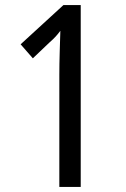

<svg xmlns="http://www.w3.org/2000/svg" viewBox="-20 -734 493 754"><path d="M213 0V-440Q213 -482 214.5 -531Q216 -580 217 -613Q208 -601 199 -591Q190 -581 173 -566L109 -505L61 -560L229 -714H297V0Z"/></svg>

Font: Noto Sans Bengali UI Condensed
Style: Regular
Weight: 400
Width: 3
Designer: Jelle Bosma - Monotype Design Team
Foundry: Monotype Imaging Inc.
Version: Version 2.003; ttfautohint (v1.8.4.7-5d5b)